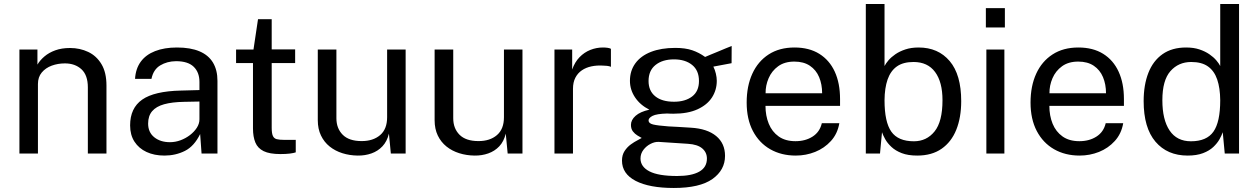

<svg xmlns="http://www.w3.org/2000/svg" viewBox="-20 -763 6252 954"><path d="M76.5 0V-517H166V-442Q178.5 -463.5 200.8 -482.5Q223 -501.5 254.8 -513Q286.5 -524.5 328 -524.5Q377 -524.5 418.2 -505Q459.5 -485.5 484.2 -444.2Q509 -403 509 -338V0H416.5V-329Q416.5 -389.5 384.8 -418.8Q353 -448 302.5 -448Q267.5 -448 237 -436.8Q206.5 -425.5 187.5 -402.8Q168.5 -380 168.5 -345.5V0Z M797 10Q746.5 10 708.2 -7.8Q670 -25.5 648.2 -59Q626.5 -92.5 626.5 -140Q626.5 -226 686.5 -268Q746.5 -310 879 -313L971 -315.5V-356Q971 -403.5 942.5 -431.2Q914 -459 854.5 -459Q810 -458.5 776 -438Q742 -417.5 732.5 -371H651Q654 -421.5 679.2 -456.2Q704.5 -491 750.5 -509Q796.5 -527 859 -527Q926.5 -527 971.2 -508Q1016 -489 1038.2 -452Q1060.5 -415 1060.5 -361V0H981.5L974.5 -97Q945 -36.5 898.8 -13.2Q852.5 10 797 10ZM824.5 -56.5Q851 -56.5 876.8 -66Q902.5 -75.5 923.8 -91.8Q945 -108 958 -128.2Q971 -148.5 971 -170V-258.5L894.5 -257Q835 -256 795.5 -245Q756 -234 736 -210.5Q716 -187 716 -149Q716 -105.5 746.5 -81Q777 -56.5 824.5 -56.5Z M1373 2.5Q1319.5 2.5 1290 -12Q1260.5 -26.5 1248.8 -55Q1237 -83.5 1237 -125V-449.5H1153V-517H1239.5L1262 -667.5H1330V-517.5H1446.5V-449.5H1330V-128Q1330 -100.5 1335.8 -87.8Q1341.5 -75 1355 -71.5Q1368.5 -68 1393 -68H1449.5V-6Q1440 -2.5 1420.8 0Q1401.5 2.5 1373 2.5Z M1757.5 10Q1717 9.5 1681.2 -1.8Q1645.5 -13 1618 -35Q1590.5 -57 1574.8 -89.8Q1559 -122.5 1559 -166V-517H1651.5V-175.5Q1651.5 -125 1682.8 -93.5Q1714 -62 1777 -62Q1834 -62 1868.8 -91.8Q1903.5 -121.5 1903.5 -180.5V-517H1995.5V0H1922L1912.5 -99Q1903 -60 1880.2 -36Q1857.5 -12 1825.8 -0.8Q1794 10.5 1757.5 10Z M2338 10Q2297.5 9.5 2261.8 -1.8Q2226 -13 2198.5 -35Q2171 -57 2155.2 -89.8Q2139.5 -122.5 2139.5 -166V-517H2232V-175.5Q2232 -125 2263.2 -93.5Q2294.5 -62 2357.5 -62Q2414.5 -62 2449.2 -91.8Q2484 -121.5 2484 -180.5V-517H2576V0H2502.5L2493 -99Q2483.5 -60 2460.8 -36Q2438 -12 2406.2 -0.8Q2374.5 10.5 2338 10Z M2735 0V-517H2823V-417.5Q2836 -454.5 2859.5 -478.8Q2883 -503 2913.2 -515Q2943.5 -527 2976 -527Q2987.5 -527 2998.5 -525.5Q3009.5 -524 3015.5 -520.5V-431Q3008 -434.5 2996.2 -435.8Q2984.5 -437 2976.5 -437Q2945.5 -439 2918.5 -433.2Q2891.5 -427.5 2871 -413.5Q2850.5 -399.5 2838.8 -376.8Q2827 -354 2827 -321.5V0Z M3328 171Q3206.5 171 3138.5 135.8Q3070.5 100.5 3070.5 35Q3070.5 7 3083.5 -12.8Q3096.5 -32.5 3114.5 -45.5Q3132.5 -58.5 3148 -66.2Q3163.5 -74 3168.5 -77.5Q3159.5 -82.5 3147 -90Q3134.5 -97.5 3124.8 -110Q3115 -122.5 3115 -142.5Q3115 -167 3138 -187.5Q3161 -208 3206.5 -218Q3161 -241 3135.5 -279Q3110 -317 3110 -361.5Q3110 -411.5 3137 -448.5Q3164 -485.5 3214.5 -505.2Q3265 -525 3335 -525Q3385.5 -525 3419.8 -513.2Q3454 -501.5 3483.5 -480Q3491.5 -483.5 3509 -490.8Q3526.5 -498 3547.2 -506.5Q3568 -515 3586.2 -522.8Q3604.5 -530.5 3615.5 -534.5L3615 -449L3524.5 -432Q3532.5 -416 3537 -397Q3541.5 -378 3541.5 -361.5Q3541.5 -316 3517.8 -279Q3494 -242 3446 -220Q3398 -198 3326 -198Q3320 -198 3310.8 -198.2Q3301.5 -198.5 3295 -199Q3242 -197.5 3222.2 -187.2Q3202.5 -177 3202.5 -164.5Q3202.5 -150 3225 -144.5Q3247.5 -139 3301 -135Q3320.5 -134 3349.2 -132.5Q3378 -131 3413.5 -128.5Q3494.5 -123.5 3538.5 -87Q3582.5 -50.5 3582.5 11.5Q3582.5 82 3519.8 126.5Q3457 171 3328 171ZM3344.5 111.5Q3416 111.5 3454.2 90Q3492.5 68.5 3492.5 25Q3492.5 -6 3469 -25.8Q3445.5 -45.5 3398 -48.5L3253 -58Q3233.5 -59 3212.5 -48.2Q3191.5 -37.5 3177 -18.5Q3162.5 0.5 3162.5 24.5Q3162.5 65.5 3207 88.5Q3251.5 111.5 3344.5 111.5ZM3329 -257.5Q3384.5 -257.5 3418.8 -283.5Q3453 -309.5 3453 -360.5Q3453 -413 3418.8 -440.5Q3384.5 -468 3329 -468Q3272 -468 3237.2 -440.2Q3202.5 -412.5 3202.5 -360.5Q3202.5 -311.5 3235.8 -284.5Q3269 -257.5 3329 -257.5Z M3934 10Q3862 10 3807 -21.5Q3752 -53 3721 -112Q3690 -171 3690 -253.5Q3690 -335 3718 -396.5Q3746 -458 3799.2 -492.5Q3852.5 -527 3927.5 -527Q4000.5 -527 4051 -495.5Q4101.5 -464 4127.8 -406.8Q4154 -349.5 4154 -271V-237H3783.5Q3783.5 -188 3799.8 -148.2Q3816 -108.5 3849 -85Q3882 -61.5 3932.5 -61.5Q3982 -61.5 4017.8 -84.5Q4053.5 -107.5 4063.5 -151H4150.5Q4141.5 -98.5 4108.8 -62.5Q4076 -26.5 4030.2 -8.2Q3984.5 10 3934 10ZM3784 -299.5H4065Q4065 -344 4050 -379.8Q4035 -415.5 4004.2 -436.2Q3973.5 -457 3927 -457Q3878.5 -457 3846.5 -433.8Q3814.5 -410.5 3799 -374.2Q3783.5 -338 3784 -299.5Z M4537.5 10Q4492 10 4460.8 -2Q4429.5 -14 4409.5 -32.8Q4389.5 -51.5 4378.5 -71.2Q4367.5 -91 4362.5 -106L4352.5 0H4282V-743H4375V-435Q4381.5 -448 4394.8 -463.5Q4408 -479 4429 -493.5Q4450 -508 4478.8 -517.5Q4507.5 -527 4544.5 -527Q4641.5 -527 4698.8 -459.5Q4756 -392 4756 -260.5Q4756 -179 4731.5 -118.2Q4707 -57.5 4658.5 -23.8Q4610 10 4537.5 10ZM4521 -61Q4584 -61 4623.5 -109.8Q4663 -158.5 4663 -265Q4663 -355.5 4626.2 -405.2Q4589.5 -455 4519 -455Q4467.5 -455 4436.2 -432.8Q4405 -410.5 4390.2 -368Q4375.5 -325.5 4375 -265Q4375 -156.5 4408.8 -108.8Q4442.5 -61 4521 -61Z M4881 0V-517H4970.5V0ZM4878.5 -626.5V-722.5H4973V-626.5Z M5344.5 10Q5272.5 10 5217.5 -21.5Q5162.5 -53 5131.5 -112Q5100.5 -171 5100.5 -253.5Q5100.5 -335 5128.5 -396.5Q5156.5 -458 5209.8 -492.5Q5263 -527 5338 -527Q5411 -527 5461.5 -495.5Q5512 -464 5538.2 -406.8Q5564.5 -349.5 5564.5 -271V-237H5194Q5194 -188 5210.2 -148.2Q5226.5 -108.5 5259.5 -85Q5292.5 -61.5 5343 -61.5Q5392.5 -61.5 5428.2 -84.5Q5464 -107.5 5474 -151H5561Q5552 -98.5 5519.2 -62.5Q5486.5 -26.5 5440.8 -8.2Q5395 10 5344.5 10ZM5194.5 -299.5H5475.5Q5475.5 -344 5460.5 -379.8Q5445.5 -415.5 5414.8 -436.2Q5384 -457 5337.5 -457Q5289 -457 5257 -433.8Q5225 -410.5 5209.5 -374.2Q5194 -338 5194.5 -299.5Z M5881 10Q5780 10 5721.2 -59Q5662.5 -128 5662.5 -260.5Q5662.5 -341 5686 -401Q5709.5 -461 5756.5 -494Q5803.5 -527 5873.5 -527Q5911 -527 5939.5 -517.5Q5968 -508 5989 -493.5Q6010 -479 6023.2 -463.5Q6036.5 -448 6043 -435V-743H6136.5V0H6065.5L6055.5 -106Q6050.5 -91 6039.5 -71.2Q6028.5 -51.5 6008.8 -32.8Q5989 -14 5957.5 -2Q5926 10 5881 10ZM5897.5 -61Q5975.5 -61 6009.2 -108.8Q6043 -156.5 6043 -265Q6042.5 -325.5 6028 -368Q6013.5 -410.5 5982.2 -432.8Q5951 -455 5899 -455Q5835.5 -455 5795.5 -409.5Q5755.5 -364 5755.5 -265Q5755.5 -168 5791.5 -114.5Q5827.5 -61 5897.5 -61Z"/></svg>

Font: Public Sans Thin
Style: Regular
Weight: 400
Version: Version 2.001